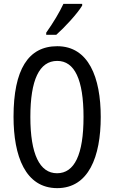

<svg xmlns="http://www.w3.org/2000/svg" viewBox="-20 -963 590 993"><path d="M405 -934V-943H308C287 -898 257 -848 219 -794V-783H271C312 -819 380 -892 405 -934ZM501 -358C501 -563 438 -724 276 -724C126 -724 50 -603 50 -359C50 -156 111 10 276 10C438 10 501 -152 501 -358ZM137 -358C137 -549 183 -648 276 -648C366 -648 412 -551 412 -358C412 -163 365 -67 275 -67C185 -67 137 -166 137 -358Z"/></svg>

Font: Noto Sans Arabic ExtCond
Style: Regular
Weight: 400
Width: 2
Designer: Monotype Design Team, Nadine Chahine, Nizar Qandah and Khaled Hosny
Foundry: Monotype Imaging Inc.
Version: Version 2.012